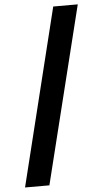

<svg xmlns="http://www.w3.org/2000/svg" viewBox="-62 -811 542 1029"><g transform="rotate(-5 208.5 -296.5)"><path d="M397 -773 161 180H30L265 -773Z"/></g></svg>

Font: Kreadon
Style: Bold
Weight: 700
Designer: Reiya WATANABE
Foundry: StudioGnu
Version: Version 1.003; ttfautohint (v1.8.4.7-5d5b);gftools[0.9.32]